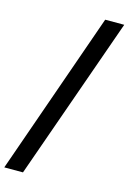

<svg xmlns="http://www.w3.org/2000/svg" viewBox="-175 -878 730 1090"><g transform="rotate(15 190.0 -333.0)"><path d="M-34.2 146.5 302.2 -811.5H414.1L75.7 146.5Z"/></g></svg>

Font: Reddit Sans Condensed
Style: Bold
Weight: 700
Designer: Stephen Hutchings
Foundry: Reddit
Version: Version 1.014